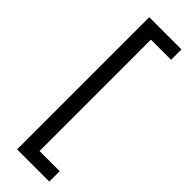

<svg xmlns="http://www.w3.org/2000/svg" viewBox="-292 -730 902 902"><g transform="rotate(45 158.5 -279.0)"><path d="M288 160H74V-718H288V-649H154V91H288Z"/></g></svg>

Font: Noto Sans Myanmar Condensed
Style: Regular
Weight: 400
Width: 3
Designer: Monotype Design Team
Foundry: Monotype Imaging Inc.
Version: Version 2.107; ttfautohint (v1.8.4.7-5d5b)